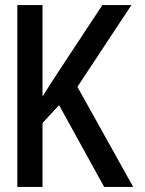

<svg xmlns="http://www.w3.org/2000/svg" viewBox="-20 -734 570 754"><path d="M48 0H147V-251L212 -321L389 0H503L284 -393L496 -714H382L219 -467C190 -423 168 -389 147 -355V-714H48Z"/></svg>

Font: Noto Sans Mono Condensed Medium
Style: Regular
Weight: 500
Width: 3
Designer: Monotype Design Team
Foundry: Monotype Imaging Inc.
Version: Version 2.014